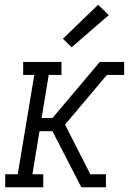

<svg xmlns="http://www.w3.org/2000/svg" viewBox="-20 -792 545 812"><path d="M372 0 377 -27V-28L362 -55H428V0ZM2 0V-55H55L125 -475H78V-530H240V-475H186L156 -293H202L402 -530H460L456 -503L460 -530H505V-475H432L255 -265L362 -55L377 -28V-27L372 0H324L202 -237H147L117 -55H163V0ZM283 -592 246 -628 395 -772 440 -728Z"/></svg>

Font: Iosevka Slab Light Oblique
Style: Regular
Weight: 300
Italic angle: -9°
Monospace: yes
Designer: Belleve Invis
Foundry: Belleve Invis
Version: Version 11.1.1; ttfautohint (v1.8.3)